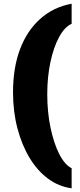

<svg xmlns="http://www.w3.org/2000/svg" viewBox="-20 -797 431 1032"><path d="M365 215Q296 206 238.5 163.5Q181 121 139 51.5Q97 -18 73.5 -108Q50 -198 50 -301Q50 -432 87.5 -532Q125 -632 196 -695.5Q267 -759 365 -777V-669Q327 -652 297.5 -597.5Q268 -543 251 -463Q234 -383 234 -290Q234 -195 251.5 -111Q269 -27 298.5 31Q328 89 365 107Z"/></svg>

Font: Moderustic ExtraBold
Style: Regular
Weight: 800
Designer: Tural Alisoy
Foundry: TAFT Foundry
Version: Version 2.120